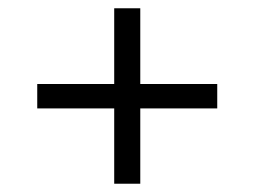

<svg xmlns="http://www.w3.org/2000/svg" viewBox="-20 -582 615 464"><path d="M505 -379H319V-562H256V-379H70V-320H256V-138H319V-320H505Z"/></svg>

Font: Montserrat Lite
Style: Regular
Weight: 400
Designer: Julieta Ulanovsky
Foundry: Julieta Ulanovsky
Version: Version 7.200;PS 007.200;hotconv 1.0.88;makeotf.lib2.5.64775